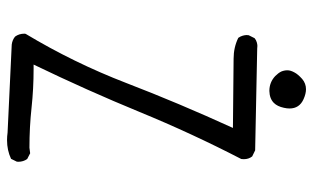

<svg xmlns="http://www.w3.org/2000/svg" viewBox="-190 -676 881 540"><g transform="rotate(90 250.0 -406.5)"><path d="M374.5 13.7Q403.3 13.7 427.2 2.4L435.1 -13.7Q435.5 -15.6 435.5 -17.6Q435.5 -32.2 427.7 -43L411.6 -51.3L396 -49.3H395.5Q338.4 -49.3 283.7 -55.2Q230 -61 173.8 -61H162.1Q235.4 -212.9 295.4 -359.1Q355.5 -505.4 427.7 -645Q428.2 -648.9 428.2 -652.3Q428.2 -666 420.4 -675.8L403.3 -684.1L116.7 -689.9Q113.8 -690.4 109.6 -690.4Q105.5 -690.4 99.4 -688.7Q93.3 -687 87.9 -682.6L79.6 -666Q79.1 -664.1 79.1 -659.9Q79.1 -655.8 80.8 -649.4Q82.5 -643.1 86.9 -636.7Q113.8 -623.5 145.5 -623.5Q179.7 -623.5 340.3 -621.6Q270.5 -468.8 213.9 -321.5Q157.2 -174.3 75.7 -38.6Q75.2 -36.6 75.2 -35.2Q75.2 -20 83.5 -8.8Q93.3 -1 106 0.5L353.5 12.2Q364.3 13.7 374.5 13.7ZM285.6 -780.8Q285.6 -808.6 259.3 -820.3Q244.1 -827.1 231.4 -827.1Q215.3 -827.1 202.6 -816.4Q189 -804.2 184.1 -794.4Q178.2 -783.7 178.2 -774.9Q178.2 -766.1 181.6 -757.8Q185.5 -749.5 194.3 -740.7Q211.9 -724.1 236.3 -724.1Q257.8 -724.6 270 -736.8Q279.8 -746.6 283.7 -765.1Q285.6 -773.4 285.6 -780.8Z"/></g></svg>

Font: Bakudai
Style: ExtraLight
Weight: 200
Version: Version 1.48